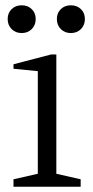

<svg xmlns="http://www.w3.org/2000/svg" viewBox="-20 -706 350 726"><path d="M31 0V-28L123 -49V-437L31 -446V-463L173 -500H193V-49L285 -28V0ZM62 -581Q39 -581 24 -596Q9 -611 9 -634Q9 -657 24 -671.5Q39 -686 62 -686Q85 -686 100 -671.5Q115 -657 115 -634Q115 -611 100 -596Q85 -581 62 -581ZM248 -581Q225 -581 210 -596Q195 -611 195 -634Q195 -657 210 -671.5Q225 -686 248 -686Q271 -686 286 -671.5Q301 -657 301 -634Q301 -611 286 -596Q271 -581 248 -581Z"/></svg>

Font: Manuale Light
Style: Regular
Weight: 300
Designer: Eduardo Tunni / Pablo Cosgaya
Foundry: Eduardo Tunni / Pablo Cosgaya
Version: Version 1.002